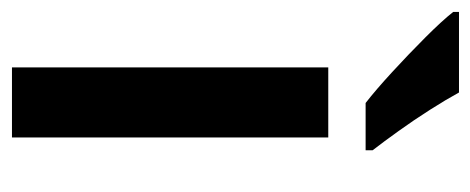

<svg xmlns="http://www.w3.org/2000/svg" viewBox="-280 -548 806 329"><g transform="rotate(90 123.5 -383.0)"><path d="M194 0H74V-542H194ZM117 -766Q129 -744 146.5 -716.5Q164 -689 183 -662.5Q202 -636 216 -618V-606H135Q113 -623 82 -651.5Q51 -680 22.5 -708.5Q-6 -737 -21 -756V-766Z"/></g></svg>

Font: Noto Sans Sinhala SemiCondensed SemiBold
Style: Regular
Weight: 600
Width: 4
Designer: Jelle Bosma - Monotype Design Team
Foundry: Monotype Imaging Inc.
Version: Version 2.006; ttfautohint (v1.8.4.7-5d5b)